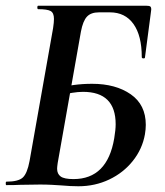

<svg xmlns="http://www.w3.org/2000/svg" viewBox="-20 -645 576 669"><path d="M193 1Q179 0 160 -1Q141 -2 120 -2L51 -1Q33 0 2 0Q0 0 0 -6Q0 -12 2 -12Q44 -12 59.5 -26.5Q75 -41 83 -84L165 -547Q168 -567 168 -579Q168 -600 156.5 -606.5Q145 -613 113 -613Q110 -613 110 -619Q110 -625 113 -625H490Q500 -625 503.5 -622.5Q507 -620 507 -612L505 -596L485 -444Q484 -441 479 -441.5Q474 -442 474 -446Q474 -521 445 -561.5Q416 -602 363 -602H325Q297 -602 283 -587Q269 -572 262 -535L181 -77Q179 -63 179 -57Q179 -39 191.5 -30Q204 -21 236 -21Q354 -21 378 -163Q383 -193 383 -212Q383 -325 269 -325Q236 -325 182 -311L179 -336Q233 -353 301 -353Q383 -353 435.5 -316.5Q488 -280 488 -210Q488 -195 485 -177Q476 -126 443 -84.5Q410 -43 360.5 -19.5Q311 4 253 4Q226 4 193 1Z"/></svg>

Font: Cormorant Infant
Style: Bold Italic
Weight: 700
Italic angle: -10°
Designer: Christian Thalmann (Catharsis Fonts)
Foundry: Catharsis Fonts
Version: Version 4.000